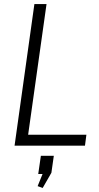

<svg xmlns="http://www.w3.org/2000/svg" viewBox="-20 -720 487 949"><path d="M105 -54H407L400 0H52L150 -700H210L113 -11ZM246 50 234 134 191 209 166 200 209 94 229 140H169L182 50Z"/></svg>

Font: Pathway Extreme 8pt Thin
Style: Italic
Weight: 100
Italic angle: -8°
Designer: Eduardo Rodriguez Tunni
Foundry: Eduardo Rodriguez Tunni
Version: Version 1.000